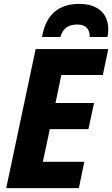

<svg xmlns="http://www.w3.org/2000/svg" viewBox="-20 -966 576 986"><path d="M196 -776H290C304 -825 335 -840 377 -840C420 -840 441 -818 441 -776H532C534 -788 536 -801 536 -815C536 -889 491 -946 386 -946C277 -946 214 -886 196 -776ZM12 0H385L413 -135H200L236 -303H434L463 -437H265L295 -581H508L536 -714H163Z"/></svg>

Font: Noto Sans SemiCondensed ExtraBold
Style: Italic
Weight: 800
Width: 4
Italic angle: -12°
Designer: Monotype Design Team
Foundry: Monotype Imaging Inc.
Version: Version 2.013